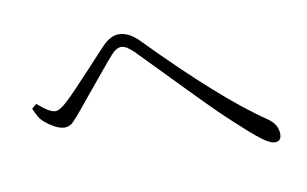

<svg xmlns="http://www.w3.org/2000/svg" viewBox="-58 -690 1115 698"><g transform="rotate(-10 500.0 -341.5)"><path d="M82 -328.1Q72.3 -337.9 57.6 -372.1L75.2 -386.7Q118.2 -348.6 139.6 -348.6Q156.2 -348.6 185.5 -376Q211.9 -400.4 278.3 -472.2Q344.7 -543.9 348.6 -547.9Q381.8 -584 413.1 -584Q451.2 -584 487.3 -546.9Q738.3 -290 896.5 -183.6Q929.7 -160.2 929.7 -125Q929.7 -98.6 906.2 -98.6Q887.7 -98.6 855.5 -123.5Q823.2 -148.4 766.6 -201.2Q737.3 -227.5 681.6 -283.7Q626 -339.8 553.7 -414.6Q481.4 -489.3 459 -511.7Q432.6 -537.1 415 -537.1Q396.5 -537.1 376 -513.7Q358.4 -494.1 298.3 -420.9Q238.3 -347.7 226.6 -334Q224.6 -332 218.8 -324.7Q212.9 -317.4 210.9 -315.4Q209 -313.5 204.1 -308.1Q199.2 -302.7 197.3 -300.8Q195.3 -298.8 191.4 -294.9Q187.5 -291 184.6 -290Q181.6 -289.1 177.7 -287.1Q173.8 -285.2 169.9 -284.7Q166 -284.2 162.1 -284.2Q144.5 -284.2 121.1 -297.9Q97.7 -311.5 82 -328.1Z"/></g></svg>

Font: GenYoMin TW TTF Light
Style: Regular
Weight: 300
Version: Version 1.300